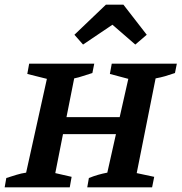

<svg xmlns="http://www.w3.org/2000/svg" viewBox="-29 -803 778 823"><path d="M-9 0 -2 -40Q20 -47 41 -53.5Q62 -60 83 -63L172 -465L88 -486L96 -530H375L367 -490Q343 -483 326 -477Q309 -471 289 -467L256 -301H484L521 -465L442 -486L450 -530H729L721 -490Q698 -482 679 -476.5Q660 -471 638 -467L557 -61L632 -45L623 0H345L352 -40Q372 -48 391 -53.5Q410 -59 431 -63L468 -228H241L208 -61L278 -45L270 0ZM500 -783 600 -654 551 -612 453 -697 327 -612 290 -654 425 -783Z"/></svg>

Font: Piazzolla SC SemiBold
Style: Italic
Weight: 600
Italic angle: -11.3°
Designer: Juan Pablo del Peral
Foundry: Huerta Tipografica
Version: Version 1.330